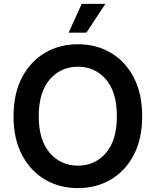

<svg xmlns="http://www.w3.org/2000/svg" viewBox="-20 -967 809 997"><path d="M384.8 9.8Q289.1 9.8 213.6 -34.7Q138.2 -79.1 94.2 -162.6Q50.3 -246.1 50.3 -363.3Q50.3 -481 94.2 -564.7Q138.2 -648.4 213.6 -692.9Q289.1 -737.3 384.8 -737.3Q480 -737.3 555.4 -692.9Q630.9 -648.4 674.6 -564.7Q718.3 -481 718.3 -363.3Q718.3 -245.6 674.6 -162.4Q630.9 -79.1 555.4 -34.7Q480 9.8 384.8 9.8ZM384.8 -106.9Q473.6 -106.9 530.3 -172.9Q586.9 -238.8 586.9 -363.3Q586.9 -488.3 530.3 -554.4Q473.6 -620.6 384.8 -620.6Q295.4 -620.6 238.3 -554.4Q181.2 -488.3 181.2 -363.3Q181.2 -239.3 238.3 -173.1Q295.4 -106.9 384.8 -106.9ZM336.4 -797.4 404.3 -946.8H527.3L428.7 -797.4Z"/></svg>

Font: Inter-SemiBold
Style: Regular
Weight: 600
Designer: Rasmus Andersson
Foundry: rsms
Version: Version 4.000;git-a52131595